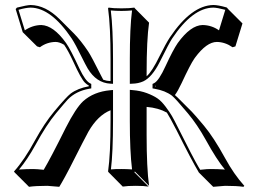

<svg xmlns="http://www.w3.org/2000/svg" viewBox="-20 -678 1020 759"><path d="M305.7 -112.3Q245.6 7.8 223.6 44.9Q218.8 53.2 214.4 60.5Q168.9 56.6 167.5 56.6Q121.1 56.6 94.7 60.5L38.1 3.9L35.2 0Q76.2 -45.4 118.2 -123Q155.3 -190.4 193.8 -236.8Q242.2 -294.9 259.3 -308.1Q287.6 -329.1 331.1 -336.9V-339.8Q322.8 -344.2 315.9 -351.1Q300.3 -366.7 270 -433.6Q249.5 -478 233.4 -501Q214.8 -512.2 199.7 -512.2Q165.5 -511.7 137.7 -491.2L126.5 -494.6L69.8 -550.8L42 -642.1L46.9 -647.9Q85 -657.7 101.1 -658.2Q160.2 -657.2 215.3 -602.5L272 -545.9Q299.8 -517.6 328.6 -474.6Q341.3 -455.6 379.9 -378.4Q384.8 -369.1 388.2 -362.8Q401.9 -357.9 417 -357.4V-444.8Q417 -573.7 407.2 -645L409.2 -647.9Q427.2 -645 460 -645Q492.7 -645 511.2 -647.9L513.2 -645L569.3 -588.4Q559.6 -521 559.6 -388.7V-376.5Q580.6 -394 611.8 -458Q635.3 -505.4 651.9 -530.8Q736.8 -656.7 823.2 -658.2Q842.3 -658.2 874.5 -648.9Q876.5 -648.4 877 -647.9L881.8 -642.1L938.5 -585.4L910.6 -494.6L899.4 -491.2Q870.1 -511.7 837.4 -512.2Q796.9 -512.2 751 -450.2Q749 -447.3 747.6 -445.3Q732.9 -424.3 697.8 -349.1Q682.6 -316.9 671.4 -302.2Q676.8 -297.4 681.6 -293L738.3 -236.3Q749.5 -225.1 786.6 -180.7Q825.2 -134.3 869.6 -53.2Q904.8 11.2 945.8 56.6L942.4 60.5Q916 56.6 869.6 56.6Q863.3 56.6 822.8 60.5L766.1 3.9Q736.3 -46.4 677.2 -164.6Q675.8 -167.5 674.8 -168.9Q651.4 -214.4 639.6 -232.9Q606.4 -251.5 559.6 -255.4V-143.6Q559.6 -14.6 569.3 56.6L513.2 0L511.2 2.9L567.4 59.6Q549.3 56.6 516.6 56.6Q484.4 56.6 465.3 59.6L409.2 2.9L407.2 0Q417 -68.4 417 -200.2V-242.2Q366.7 -222.2 329.6 -157.7Q321.3 -143.1 305.7 -112.3ZM596.7 -336.4 592.8 -339.8V-336.9Q595.2 -336.9 596.7 -336.4ZM240.2 -173.3Q279.8 -251 308.6 -277.8Q350.6 -315.4 416 -321.3L426.8 -322.3V-200.2Q426.8 -75.7 418.5 -8.3Q439.5 -10.3 460 -9.8Q481.4 -9.8 502 -8.3Q493.2 -79.1 493.2 -200.2V-322.8L503.9 -321.8Q535.6 -319.3 560.8 -309.8Q585.9 -300.3 602.1 -289.3Q618.2 -278.3 634.8 -256.1Q651.4 -233.9 659.9 -219Q668.5 -204.1 683.6 -173.8Q743.7 -53.7 764.6 -18.1Q768.6 -11.7 771.5 -6.8Q802.7 -10.3 813 -9.8Q839.4 -9.8 869.1 -7.8Q836.4 -46.9 793.5 -125Q759.3 -186.5 722.2 -230.5Q674.3 -288.1 659.7 -299.8Q633.3 -319.8 591.3 -327.1L583 -328.6V-346.2L588.9 -349.1Q607.9 -358.4 634.8 -417.5Q664.1 -481 682.6 -507.8Q733.4 -578.1 780.8 -579.1Q816.4 -578.6 845.7 -558.1L870.6 -639.2Q839.4 -647.5 823.2 -647.9Q741.2 -647 660.2 -525.4Q648.9 -508.3 611.8 -433.6Q581.1 -372.6 546.4 -356.4Q526.9 -347.7 503.4 -347.2L493.2 -346.7V-444.8Q493.2 -570.3 502 -636.7Q481.4 -634.8 460 -634.8Q438.5 -634.8 418 -636.7Q426.8 -565.9 426.8 -444.8V-346.7L416.5 -347.2Q360.8 -350.1 326.7 -407.2Q318.4 -421.4 302.2 -454.1Q278.8 -502 263.7 -525.4Q182.1 -647 101.1 -647.9Q81.5 -647.5 53.2 -639.2L78.1 -558.1Q108.9 -578.6 143.1 -579.1Q191.4 -577.6 241.2 -507.8Q258.3 -483.9 294.4 -406.2Q317.4 -358.4 335.4 -349.1L340.8 -346.2V-328.6L332.5 -327.1Q280.3 -317.9 248 -284.7Q238.8 -274.9 201.7 -230.5Q164.1 -185.5 120.1 -105Q88.4 -47.4 55.2 -7.8Q85.4 -9.8 110.8 -9.8Q124.5 -9.8 152.8 -6.8Q180.2 -52.7 240.2 -173.3Z"/></svg>

Font: Linux Biolinum Shadow O
Style: Regular
Weight: 400
Designer: Philipp H. Poll
Foundry: Philipp H. Poll
Version: Version 1.0.4